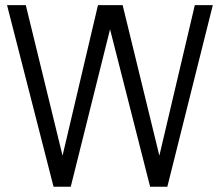

<svg xmlns="http://www.w3.org/2000/svg" viewBox="-20 -710 836 730"><path d="M789.1 -690.4 616.2 0H550.8L398.4 -598.6L249 0H183.6L6.8 -690.4H78.1L217.8 -118.2L352.5 -690.4H446.3L585.9 -118.2L720.7 -690.4Z"/></svg>

Font: DINish
Style: Regular
Weight: 400
Designer: Bert Driehuis
Foundry: Playbeing
Version: Version 3.008; git-95204e4c-release